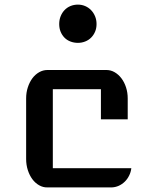

<svg xmlns="http://www.w3.org/2000/svg" viewBox="-20 -816 660 836"><path d="M93.8 -387.2Q93.8 -413.1 101.1 -435.5Q108.4 -458 120.8 -474.9Q133.3 -491.7 150.4 -501.5Q167.5 -511.2 186.5 -511.2H443.4Q462.4 -511.2 479.2 -501.5Q496.1 -491.7 508.8 -474.9Q521.5 -458 528.8 -435.5Q536.1 -413.1 536.1 -387.2V-296.4H419.4V-427.7H210V-83.5H551.8Q549.8 -66.4 542.2 -51.3Q534.7 -36.1 523.2 -24.9Q511.7 -13.7 497.1 -7.1Q482.4 -0.5 466.3 0H186.5Q167.5 0.5 150.4 -9.3Q133.3 -19 120.8 -35.9Q108.4 -52.7 101.1 -75.4Q93.8 -98.1 93.8 -124ZM319.3 -629.4Q301.8 -629.4 286.6 -635.3Q271.5 -641.1 260.7 -652.1Q250 -663.1 243.9 -678Q237.8 -692.9 237.8 -711.4Q237.8 -729.5 243.9 -744.9Q250 -760.3 260.7 -771.7Q271.5 -783.2 286.6 -789.6Q301.8 -795.9 319.3 -795.9Q335.9 -795.9 350.8 -789.6Q365.7 -783.2 376.7 -771.7Q387.7 -760.3 394 -744.9Q400.4 -729.5 400.4 -711.4Q400.4 -692.9 394 -678Q387.7 -663.1 376.7 -652.1Q365.7 -641.1 350.8 -635.3Q335.9 -629.4 319.3 -629.4Z"/></svg>

Font: Atomic Age
Style: Regular
Weight: 400
Designer: James Grieshaber
Foundry: James Grieshaber
Version: Version 1.008; ttfautohint (v1.4.1) -l 6 -r 46 -G 0 -x 0 -H 